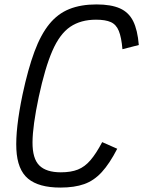

<svg xmlns="http://www.w3.org/2000/svg" viewBox="-20 -834 648 868"><path d="M253 14Q155.5 14 107 -26.2Q58.5 -66.5 54 -158.8Q49.5 -251 82 -407Q106.5 -521.5 135.5 -599.8Q164.5 -678 202.8 -725Q241 -772 293.2 -793Q345.5 -814 416 -814Q482 -814 522 -796.2Q562 -778.5 582 -738.5Q602 -698.5 607.5 -630.5L533.5 -611.5Q529 -665 517.2 -694Q505.5 -723 481.2 -734Q457 -745 414 -745Q345 -745 297.5 -712.8Q250 -680.5 216.8 -604.2Q183.5 -528 155 -395Q127.5 -265 127 -191Q126.5 -117 157.8 -86Q189 -55 255 -55Q301 -55 332.2 -67.5Q363.5 -80 389 -109.8Q414.5 -139.5 442 -191.5L510 -161.5Q475.5 -94.5 440.2 -56Q405 -17.5 360.8 -1.8Q316.5 14 253 14Z"/></svg>

Font: Victor Mono Thin
Style: Italic
Weight: 100
Italic angle: -12°
Monospace: yes
Designer: Rune Bjørnerås
Version: Version 1.561;gftools[0.9.30]